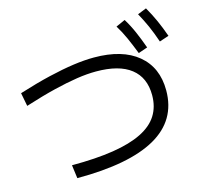

<svg xmlns="http://www.w3.org/2000/svg" viewBox="-113 -972 1106 1049"><g transform="rotate(-15 440.0 -447.5)"><path d="M698.9 -621.1Q678.9 -672.2 660.6 -713.3Q642.2 -754.4 618.9 -792.2L671.1 -815.6Q695.6 -775.6 714.4 -732.2Q733.3 -688.9 751.1 -638.9ZM826.7 -652.2Q808.9 -704.4 790.6 -745.6Q772.2 -786.7 750 -826.7L800 -846.7Q824.4 -804.4 843.3 -762.2Q862.2 -720 880 -670ZM187.8 -123.3Q324.4 -123.3 422.8 -138.9Q521.1 -154.4 585 -186.1Q648.9 -217.8 679.4 -266.1Q710 -314.4 710 -380Q710 -480 643.3 -532.2Q576.7 -584.4 446.7 -584.4Q396.7 -584.4 338.3 -575.6Q280 -566.7 206.7 -548.9Q133.3 -531.1 35.6 -500L21.1 -575.6Q120 -606.7 197.8 -625Q275.6 -643.3 338.9 -652.2Q402.2 -661.1 455.6 -661.1Q615.6 -661.1 703.3 -588.3Q791.1 -515.6 791.1 -385.6Q791.1 -216.7 641.7 -132.2Q492.2 -47.8 197.8 -47.8Z"/></g></svg>

Font: Paperlogy 4 Regular
Style: Regular
Weight: 400
Designer: redesigned by Lee Juim, glyphs from Gmarket Sans & Montserrat
Foundry: PT&
Version: Version 1.001